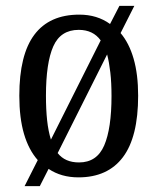

<svg xmlns="http://www.w3.org/2000/svg" viewBox="-20 -596 538 656"><path d="M109 -49Q78 -84 62 -138.5Q46 -193 46 -269Q46 -409 97.5 -477.5Q149 -546 251 -546Q312 -546 356 -514L388 -576H439L392 -483Q421 -449 436.5 -395.5Q452 -342 452 -269Q452 -128 400 -59Q348 10 248 10Q189 10 146 -19L116 40H64ZM324 -458Q298 -494 249 -494Q187 -494 162 -437.5Q137 -381 137 -269Q137 -222 141 -185Q145 -148 154 -119ZM250 -41Q311 -41 336 -99Q361 -157 361 -268Q361 -313 357 -348Q353 -383 346 -410L177 -73Q202 -41 250 -41Z"/></svg>

Font: Noto Serif Ethiopic Condensed
Style: Regular
Weight: 400
Width: 3
Designer: Monotype Design Team
Foundry: Monotype Imaging Inc.
Version: Version 2.102; ttfautohint (v1.8.4.7-5d5b)